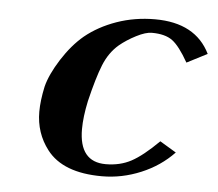

<svg xmlns="http://www.w3.org/2000/svg" viewBox="-41 -489 618 545"><g transform="rotate(5 268.5 -216.5)"><path d="M210 -196.8Q200.2 -150.9 200.2 -116.2Q200.2 -22.9 275.9 -22.9Q316.4 -22.9 348.4 -40Q380.4 -57.1 424.8 -101.1L471.2 -73.2Q432.6 -32.7 378.7 -10.3Q324.7 12.2 268.1 12.2Q156.7 12.2 110.8 -47.9Q75.2 -94.2 75.2 -154.8Q75.2 -186.5 84 -227.1Q92.8 -262.2 120.8 -306.2Q148.9 -350.1 182.1 -377.9Q219.7 -408.7 271 -426.8Q322.3 -444.8 379.9 -444.8Q495.6 -444.8 537.1 -359.9L479 -330.1Q453.6 -375 432.9 -390.4Q412.1 -405.8 374 -405.8Q356.4 -405.8 329.8 -392.1Q303.2 -378.4 283.2 -361.8Q255.9 -338.4 241 -301.3Q226.1 -264.2 210 -196.8Z"/></g></svg>

Font: Linux Libertine G
Style: Bold Italic
Weight: 700
Italic angle: -11.5°
Designer: Philipp H. Poll
Foundry: Philipp H. Poll
Version: Version 4.1.0